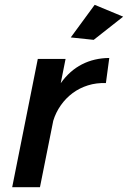

<svg xmlns="http://www.w3.org/2000/svg" viewBox="-20 -775 530 795"><path d="M251.5 -531 231.5 -430.5Q268.5 -482.5 319.2 -508.5Q370 -534.5 432.5 -535L418.5 -431Q379 -432.5 344 -421.5Q309 -410.5 280.8 -389.5Q252.5 -368.5 231.8 -339Q211 -309.5 200.5 -275L145.5 0H30.5L136.5 -531ZM372 -755 490 -706 368 -610 273 -620Z"/></svg>

Font: Argentum Sans
Style: Italic
Weight: 400
Italic angle: -11.3099°
Designer: Julieta Ulanovsky, Owen Earl, Rasmus Andersson, Cristiano Sobral
Foundry: The Argentum Sans Project Authors
Version: Version 3.131; ttfautohint (v1.8.4.7-5d5b-dirty)